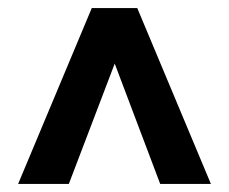

<svg xmlns="http://www.w3.org/2000/svg" viewBox="-20 -708 569 477"><path d="M151 -251H25L208 -688H321L504 -251H378L265 -550Z"/></svg>

Font: Roundo SemiBold
Style: Regular
Weight: 600
Designer: Namrata Goyal (Gurmukhi), Shiva Nallaperumal (Latin)
Foundry: Indian Type Foundry
Version: Version 1.000;PS 1.0;hotconv 1.0.88;makeotf.lib2.5.647800